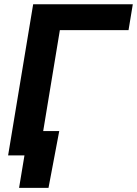

<svg xmlns="http://www.w3.org/2000/svg" viewBox="-20 -748 659 924"><path d="M619.1 -727.5 598.6 -603H268.1L168.5 0H19L139.6 -727.5ZM71.8 156.2 97.7 0H55.7L74.7 -117.2H265.1L213.4 156.2Z"/></svg>

Font: Inter 17pt
Style: Bold Italic
Weight: 700
Italic angle: -9.3988°
Version: Version 4.001;git-66647c0bb